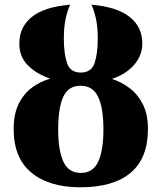

<svg xmlns="http://www.w3.org/2000/svg" viewBox="-20 -785 686 815"><path d="M321 10Q189 10 113.5 -52Q38 -114 38 -237Q38 -302 60 -345.5Q82 -389 117.5 -414.5Q153 -440 193 -451Q135 -471 98.5 -507.5Q62 -544 62 -600Q62 -670 115 -713Q168 -756 278 -765Q267 -743 259 -707Q251 -671 251 -621Q251 -558 264.5 -517.5Q278 -477 323 -477Q368 -477 381.5 -517.5Q395 -558 395 -621Q395 -671 387 -707Q379 -743 368 -765Q476 -756 530 -713.5Q584 -671 584 -600Q584 -550 549.5 -510Q515 -470 455 -450Q493 -438 528 -412.5Q563 -387 585.5 -344Q608 -301 608 -237Q608 -114 535 -52Q462 10 321 10ZM323 -51Q375 -51 397 -99Q419 -147 419 -235Q419 -327 396.5 -374Q374 -421 322 -421Q270 -421 248.5 -374Q227 -327 227 -235Q227 -147 249 -99Q271 -51 323 -51Z"/></svg>

Font: Noto Serif SemiCondensed Black
Style: Regular
Weight: 900
Width: 4
Designer: Monotype Design Team
Foundry: Monotype Imaging Inc.
Version: Version 2.014; ttfautohint (v1.8.4.7-5d5b)